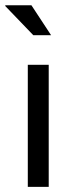

<svg xmlns="http://www.w3.org/2000/svg" viewBox="-37 -728 279 748"><path d="M152.8 -475.6V0H71.3V-475.6ZM85.4 -707.5 162.1 -590.8H92.8L-17.1 -705.1L-15.6 -707.5Z"/></svg>

Font: Yantramanav
Style: Regular
Weight: 400
Version: Version 1.000;PS 1.0;hotconv 1.0.72;makeotf.lib2.5.5900; ttf